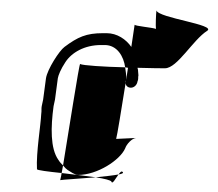

<svg xmlns="http://www.w3.org/2000/svg" viewBox="-20 -437 459 405"><path d="M68 -213C67 -208 68 -203 67 -197C66 -173 56 -115 58 -80C58 -78 81 -75 110 -72C111 -77 112 -82 113 -88C110 -91 106 -95 103 -100C86 -124 87 -169 93 -213C94 -217 95 -223 96 -227L102 -272C103 -278 108 -291 118 -306C131 -326 158 -342 193 -342H201C227 -342 241 -318 244 -295C246 -295 248 -294 250 -294C248 -283 247 -273 245 -262C245 -256 250 -252 256 -252C263 -252 269 -258 270 -265L271 -268C272 -272 271 -274 272 -278L271 -290C271 -291 270 -293 270 -294C299 -293 324 -293 328 -293C354 -293 387 -353 417 -372C437 -385 314 -399 310 -415C309 -407 308 -382 309 -376C302 -379 264 -382 264 -385C264 -385 261 -365 257 -338C246 -354 227 -367 205 -367H197C162 -367 144 -359 116 -338C105 -330 80 -291 77 -272L71 -227C70 -223 69 -218 68 -213ZM107 -57C110 -58 148 -60 182 -63C161 -66 134 -69 110 -72C109 -64 107 -58 107 -57ZM107 -57ZM113 -88C121 -78 124 -78 133 -72C137 -70 141 -68 145 -68C185 -68 233 -99 244 -124C247 -133 258 -145 267 -146C267 -146 229 -144 225 -144C227 -150 236 -206 245 -262V-265L246 -268C247 -278 245 -287 244 -295C199 -296 154 -299 149 -302C147 -303 124 -154 113 -88ZM182 -63C201 -60 213 -57 215 -54C217 -47 224 -61 230 -69C220 -67 201 -65 182 -63ZM230 -69C237 -70 241 -72 239 -74C236 -77 234 -74 230 -69ZM310 -417V-415Z"/></svg>

Font: FailCity
Style: OBL
Weight: 400
Version: Version 1